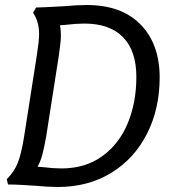

<svg xmlns="http://www.w3.org/2000/svg" viewBox="-20 -734 681 766"><path d="M617 -425Q617 -300 566.5 -200.5Q516 -101 424 -44.5Q332 12 211 12Q174 12 119 7Q105 6 71.5 4Q38 2 12 2L7 -19Q37 -49 51 -84.5Q65 -120 76 -188L127 -514Q136 -572 136 -597Q136 -648 112 -683L124 -704Q142 -704 232 -709Q289 -714 326 -714Q465 -714 541 -636Q617 -558 617 -425ZM524 -427Q524 -531 471 -585.5Q418 -640 316 -640Q285 -640 243 -635L219 -633Q223 -617 223 -593Q223 -570 215 -514L164 -188Q157 -149 150 -121Q143 -93 130 -69L153 -67Q193 -62 225 -62Q320 -62 387.5 -110.5Q455 -159 489.5 -242Q524 -325 524 -427Z"/></svg>

Font: Thasadith
Style: Bold Italic
Weight: 700
Italic angle: -9°
Designer: Cadson Demak Co.,Ltd.
Foundry: Cadson Demak Co.,Ltd.
Version: Version 1.000; ttfautohint (v1.6)